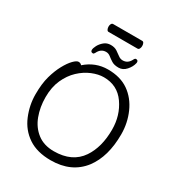

<svg xmlns="http://www.w3.org/2000/svg" viewBox="-231 -1144 1208 1307"><g transform="rotate(30 372.5 -490.0)"><path d="M253 -968Q253 -980 258 -989Q263 -998 272 -998H500Q509 -998 513.5 -989Q518 -980 518 -967Q518 -955 513 -945.5Q508 -936 499 -936H271Q263 -936 258 -945.5Q253 -955 253 -968ZM542 -846Q535 -815 510 -787Q485 -759 451 -759Q417 -759 397 -771.5Q377 -784 361 -797Q345 -810 326 -810Q285 -810 265 -768Q259 -756 252 -756Q234 -756 234 -773Q234 -787 245.5 -809Q257 -831 278.5 -849Q300 -867 330 -867Q360 -867 380 -854Q400 -841 416 -828.5Q432 -816 451 -816Q492 -816 512 -858Q518 -870 526 -870Q543 -870 543 -853Q543 -849 542 -846ZM223 -646Q299 -713 397 -713Q495 -713 560 -667.5Q625 -622 660 -543Q695 -464 695 -375Q695 -200 616 -95Q529 18 366 18Q259 18 189.5 -28.5Q120 -75 86.5 -155Q53 -235 53 -319.5Q53 -404 69.5 -462.5Q86 -521 110 -565Q134 -609 158 -633.5Q182 -658 197.5 -658Q213 -658 223 -646ZM354 -46Q498 -46 565 -145Q625 -234 625 -371Q625 -483 565.5 -568Q506 -653 399 -653Q356 -653 307.5 -633Q259 -613 217 -573.5Q175 -534 148.5 -475Q122 -416 122 -337.5Q122 -259 147 -192.5Q172 -126 224 -86Q276 -46 354 -46Z"/></g></svg>

Font: Fusion Kai T
Style: Regular
Weight: 400
Designer: Fontworks Inc.
Version: Version 24.134;May 13, 2024